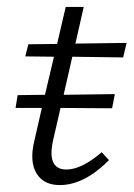

<svg xmlns="http://www.w3.org/2000/svg" viewBox="-20 -528 386 555"><path d="M336 -362 189 -364 164 -254 312 -256 304 -215 155 -216 134 -125Q114 -38 172 -38Q216 -38 274 -88L295 -65Q223 7 153 7Q106 7 85.5 -27Q65 -61 79 -120L101 -216H25L31 -253L110 -254L136 -364L53 -365L62 -400L145 -401L170 -508H222L198 -402L346 -404Z"/></svg>

Font: EauTest Semilight
Style: Italic
Weight: 300
Italic angle: -12°
Designer: Christian Thalmann (Catharsis Fonts)
Version: Version 0.001;PS 000.001;hotconv 1.0.88;makeotf.lib2.5.64775